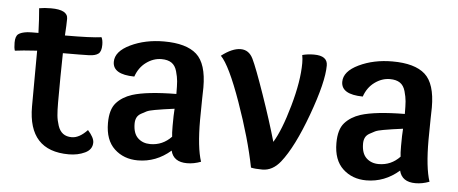

<svg xmlns="http://www.w3.org/2000/svg" viewBox="-44 -679 1878 787"><g transform="rotate(5 895.0 -285.0)"><path d="M49 -474Q58 -475 94 -475Q92 -534 88 -576Q109 -580 137 -580Q206 -580 206 -543Q206 -519 203 -474Q311 -474 353 -480Q359 -469 359 -449Q359 -422 347 -412.5Q335 -403 309 -402Q279 -401 201 -401Q199 -307 199 -198Q199 -166 201 -145Q203 -124 210 -103Q217 -82 231 -71.5Q245 -61 267 -61Q298 -61 331 -96Q357 -67 357 -47Q357 -18 327.5 -4Q298 10 261 10Q94 10 94 -172Q94 -219 94.5 -302.5Q95 -386 95 -402Q31 -398 4 -394Q0 -405 0 -427Q0 -453 11.5 -462Q23 -471 49 -474Z M675 -143Q675 -189 677 -214Q647 -210 633.5 -208Q620 -206 597 -202Q574 -198 563.5 -193Q553 -188 541 -181Q529 -174 524 -163.5Q519 -153 519 -139Q519 -99 539 -80Q559 -61 590 -61Q641 -61 677 -99Q675 -112 675 -143ZM679 -275Q679 -309 677.5 -327Q676 -345 669.5 -368Q663 -391 647.5 -401.5Q632 -412 606 -412Q573 -412 543.5 -390.5Q514 -369 501 -331Q412 -332 412 -384Q412 -427 472.5 -456Q533 -485 610 -485Q702 -485 744.5 -447Q787 -409 787 -311Q787 -308 786 -264Q785 -220 785 -178Q785 -64 804 -7Q775 4 747 4Q691 4 680 -42Q620 10 545 10Q487 10 448.5 -26Q410 -62 410 -132Q410 -188 434 -215Q458 -242 498 -255Q558 -274 679 -275Z M1227 -485Q1283 -485 1283 -445Q1283 -377 1232.5 -239Q1182 -101 1131 -37Q1099 3 1057 3Q1027 3 1010 -1Q987 -118 935 -264.5Q883 -411 847 -447Q891 -481 926 -481Q960 -481 977 -446Q994 -411 1031 -304.5Q1068 -198 1092 -114Q1123 -164 1152.5 -268Q1182 -372 1182 -446Q1182 -464 1179 -479Q1201 -485 1227 -485Z M1615 -143Q1615 -189 1617 -214Q1587 -210 1573.5 -208Q1560 -206 1537 -202Q1514 -198 1503.5 -193Q1493 -188 1481 -181Q1469 -174 1464 -163.5Q1459 -153 1459 -139Q1459 -99 1479 -80Q1499 -61 1530 -61Q1581 -61 1617 -99Q1615 -112 1615 -143ZM1619 -275Q1619 -309 1617.5 -327Q1616 -345 1609.5 -368Q1603 -391 1587.5 -401.5Q1572 -412 1546 -412Q1513 -412 1483.5 -390.5Q1454 -369 1441 -331Q1352 -332 1352 -384Q1352 -427 1412.5 -456Q1473 -485 1550 -485Q1642 -485 1684.5 -447Q1727 -409 1727 -311Q1727 -308 1726 -264Q1725 -220 1725 -178Q1725 -64 1744 -7Q1715 4 1687 4Q1631 4 1620 -42Q1560 10 1485 10Q1427 10 1388.5 -26Q1350 -62 1350 -132Q1350 -188 1374 -215Q1398 -242 1438 -255Q1498 -274 1619 -275Z"/></g></svg>

Font: Overlock
Style: Bold
Weight: 700
Designer: Dario Muhafara
Foundry: Dario Manuel Muhafara
Version: Version 1.001